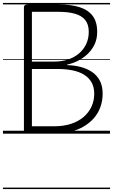

<svg xmlns="http://www.w3.org/2000/svg" viewBox="-20 -905 765 1300"><path d="M169 0Q142 0 142 -19V-856Q142 -875 170 -875H376Q460 -875 518.5 -856.5Q577 -838 607.5 -797.5Q638 -757 638 -689Q638 -639 618.5 -600.5Q599 -562 568 -534.5Q537 -507 502 -490.5Q467 -474 435 -468V-464Q482 -463 525 -452Q568 -441 602 -418.5Q636 -396 655.5 -359.5Q675 -323 675 -271Q675 -223 660 -181Q645 -139 616.5 -106Q588 -73 547.5 -49Q507 -25 456.5 -12.5Q406 0 346 0ZM196 -50H346Q411 -50 461 -66.5Q511 -83 546 -113Q581 -143 599.5 -183Q618 -223 618 -270Q618 -316 599.5 -348Q581 -380 548 -400Q515 -420 469 -429Q423 -438 367 -438H196ZM196 -488H349Q396 -488 438.5 -501.5Q481 -515 513 -541.5Q545 -568 563 -605.5Q581 -643 581 -689Q581 -740 557 -769.5Q533 -799 487.5 -812Q442 -825 376 -825H196ZM0 365H725V375H0ZM0 -20H725V0H0ZM0 -505H725V-500H0ZM0 -885H725V-875H0Z"/></svg>

Font: Playwrite AT Guides
Style: Regular
Weight: 400
Designer: Veronika Burian, José Scaglione
Foundry: TypeTogether
Version: Version 1.003